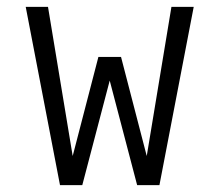

<svg xmlns="http://www.w3.org/2000/svg" viewBox="-20 -540 640 560"><path d="M155 0 55 -520H120L192 -85L267 -374H333L408 -85L480 -520H545L445 0H380L300 -305L220 0Z"/></svg>

Font: Iosevka Custom Light Extended
Style: Regular
Weight: 300
Width: 7
Monospace: yes
Designer: Belleve Invis
Foundry: Belleve Invis
Version: Version 11.2.4; ttfautohint (v1.8.4)